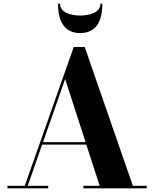

<svg xmlns="http://www.w3.org/2000/svg" viewBox="-20 -1019 834 1039"><path d="M305 -999H294C294 -903 329 -840 414 -840C499 -840 534 -903 534 -999H523.5C523.5 -952.5 468 -935 414 -935C360 -935 305 -952.5 305 -999ZM20.5 -13.5V0H241V-13.5H130L208 -236.5H447L519.5 -13.5H431.5V0H774V-13.5H699L438.5 -764.5H379L114 -13.5ZM332.5 -591.5 443 -250H213Z"/></svg>

Font: Bodoni* 16pt
Style: Bold
Weight: 700
Version: Version 2.3